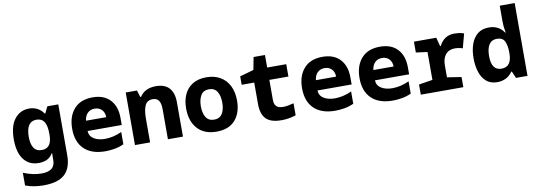

<svg xmlns="http://www.w3.org/2000/svg" viewBox="-69 -1244 5539 1974"><g transform="rotate(-10 2700.0 -257.5)"><path d="M255 245Q211 245 164 238Q117 231 67 213V80Q121 102 167 111.5Q213 121 255 121Q327 121 362.5 93Q398 65 398 5V-3Q398 -21 398 -34Q398 -47 399 -66H395Q366 -21 329 -5.5Q292 10 247 10Q146 10 90.5 -64Q35 -138 35 -273Q35 -413 93 -486Q151 -559 244 -559Q340 -559 396 -479H400L434 -549H548V-17Q548 113 479 179Q410 245 255 245ZM301 -116Q405 -116 405 -255V-272Q405 -352 379.5 -392.5Q354 -433 299 -433Q191 -433 191 -271Q191 -199 217 -157.5Q243 -116 301 -116Z M944 10Q799 10 722 -64.5Q645 -139 645 -276Q645 -405 712.5 -482Q780 -559 907 -559Q1025 -559 1089.5 -490Q1154 -421 1154 -301V-227H797Q800 -171 846.5 -143.5Q893 -116 960 -116Q1002 -116 1046.5 -126Q1091 -136 1136 -157V-29Q1089 -7 1039 1.5Q989 10 944 10ZM1011 -334Q1010 -384 981.5 -412.5Q953 -441 908 -441Q862 -441 833.5 -412Q805 -383 800 -334Z M1252 0V-549H1370L1391 -478H1400Q1425 -517 1466.5 -538Q1508 -559 1568 -559Q1661 -559 1707 -507.5Q1753 -456 1753 -359V0H1596V-310Q1596 -375 1576 -404Q1556 -433 1513 -433Q1454 -433 1432 -384.5Q1410 -336 1410 -248V0Z M2104 10Q1975 10 1905 -68Q1835 -146 1835 -279Q1835 -363 1864.5 -426Q1894 -489 1952 -524Q2010 -559 2095 -559Q2178 -559 2238.5 -524Q2299 -489 2332 -424Q2365 -359 2365 -269Q2365 -141 2298.5 -65.5Q2232 10 2104 10ZM2100 -116Q2158 -116 2185 -159.5Q2212 -203 2212 -274Q2212 -346 2185 -389.5Q2158 -433 2100 -433Q2041 -433 2014.5 -388Q1988 -343 1988 -274Q1988 -202 2015.5 -159Q2043 -116 2100 -116Z M2781 10Q2670 10 2620.5 -40Q2571 -90 2571 -195V-420H2440V-508L2585 -549L2610 -680H2729V-549H2928V-420H2729V-215Q2729 -173 2743 -153.5Q2757 -134 2778 -128Q2799 -122 2820 -122Q2844 -122 2868.5 -126Q2893 -130 2932 -140V-15Q2891 -1 2854 4.5Q2817 10 2781 10Z M3344 10Q3199 10 3122 -64.5Q3045 -139 3045 -276Q3045 -405 3112.5 -482Q3180 -559 3307 -559Q3425 -559 3489.5 -490Q3554 -421 3554 -301V-227H3197Q3200 -171 3246.5 -143.5Q3293 -116 3360 -116Q3402 -116 3446.5 -126Q3491 -136 3536 -157V-29Q3489 -7 3439 1.5Q3389 10 3344 10ZM3411 -334Q3410 -384 3381.5 -412.5Q3353 -441 3308 -441Q3262 -441 3233.5 -412Q3205 -383 3200 -334Z M3944 10Q3799 10 3722 -64.5Q3645 -139 3645 -276Q3645 -405 3712.5 -482Q3780 -559 3907 -559Q4025 -559 4089.5 -490Q4154 -421 4154 -301V-227H3797Q3800 -171 3846.5 -143.5Q3893 -116 3960 -116Q4002 -116 4046.5 -126Q4091 -136 4136 -157V-29Q4089 -7 4039 1.5Q3989 10 3944 10ZM4011 -334Q4010 -384 3981.5 -412.5Q3953 -441 3908 -441Q3862 -441 3833.5 -412Q3805 -383 3800 -334Z M4236 0V-106L4380 -129V-420L4261 -436V-549H4494L4518 -458H4526Q4547 -503 4586.5 -531Q4626 -559 4684 -559Q4699 -559 4725.5 -556.5Q4752 -554 4784 -543L4744 -394Q4729 -400 4706 -404Q4683 -408 4664 -408Q4601 -408 4566.5 -367.5Q4532 -327 4532 -255V-129L4680 -106V0Z M5035 10Q4963 10 4919 -29Q4875 -68 4855 -133Q4835 -198 4835 -274Q4835 -354 4857 -418.5Q4879 -483 4925 -521Q4971 -559 5045 -559Q5094 -559 5133.5 -539.5Q5173 -520 5201 -478H5206Q5199 -517 5196.5 -543.5Q5194 -570 5194 -601V-760H5350V0H5230L5199 -71H5192Q5164 -29 5123 -9.5Q5082 10 5035 10ZM5100 -119Q5156 -119 5181.5 -155.5Q5207 -192 5207 -257V-272Q5207 -342 5186.5 -386Q5166 -430 5105 -430Q5051 -430 5023.5 -388.5Q4996 -347 4996 -269Q4996 -191 5023 -155Q5050 -119 5100 -119Z"/></g></svg>

Font: Noto Sans Mono ExtraBold
Style: Regular
Weight: 800
Designer: Monotype Design Team
Foundry: Monotype Imaging Inc.
Version: Version 2.014